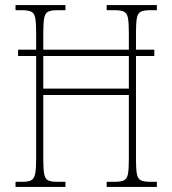

<svg xmlns="http://www.w3.org/2000/svg" viewBox="-20 -734 676 754"><path d="M41 0V-20H67Q91 -20 102.5 -26Q114 -32 118 -51Q122 -70 122 -108V-514H51V-539H122V-606Q122 -644 118.5 -663Q115 -682 103 -688Q91 -694 65 -694H41V-714H237V-694H205Q181 -694 169 -688Q157 -682 153.5 -663Q150 -644 150 -606V-539H486V-606Q486 -644 482.5 -663Q479 -682 467 -688Q455 -694 430 -694H399V-714H596V-694H570Q545 -694 533 -688Q521 -682 517.5 -663Q514 -644 514 -606V-539H586V-514H514V-108Q514 -70 517.5 -51Q521 -32 533 -26Q545 -20 570 -20H596V0H399V-20H430Q455 -20 467 -26Q479 -32 482.5 -51Q486 -70 486 -108V-361H150V-108Q150 -70 153.5 -51Q157 -32 168.5 -26Q180 -20 205 -20H237V0ZM150 -386H486V-514H150Z"/></svg>

Font: Noto Serif Condensed Thin
Style: Regular
Weight: 100
Width: 3
Designer: Monotype Design Team
Foundry: Monotype Imaging Inc.
Version: Version 2.013; ttfautohint (v1.8.4.7-5d5b)